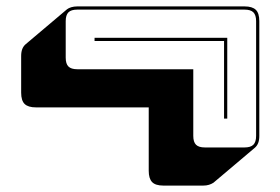

<svg xmlns="http://www.w3.org/2000/svg" viewBox="-20 -523 874 599"><path d="M614 56H490Q465 56 454.5 45Q444 34 444 10V-188H92Q68 -188 57 -198.5Q46 -209 46 -234V-348Q46 -361 49.5 -370Q53 -379 60 -385L189 -494Q194 -498 202.5 -500.5Q211 -503 221 -503H743Q767 -503 778 -492.5Q789 -482 789 -457V-99Q789 -86 785.5 -77Q782 -68 775 -62L646 47Q640 51 632 53.5Q624 56 614 56ZM743 -63Q762 -63 770.5 -71.5Q779 -80 779 -99V-457Q779 -476 770.5 -484.5Q762 -493 743 -493H221Q202 -493 193.5 -484.5Q185 -476 185 -457V-343Q185 -324 193.5 -315.5Q202 -307 221 -307H583V-99Q583 -80 591.5 -71.5Q600 -63 619 -63ZM679 -395H275V-405H689V-153H679Z"/></svg>

Font: Bungee Shade
Style: Regular
Weight: 400
Designer: David Jonathan Ross
Foundry: David Jonathan Ross
Version: Version 1.000;PS 1.0;hotconv 1.0.72;makeotf.lib2.5.5900